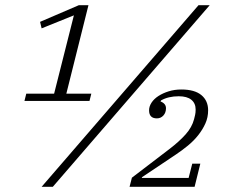

<svg xmlns="http://www.w3.org/2000/svg" viewBox="-20 -718 887 738"><path d="M81 -358H188L264 -659L140 -609L134 -634L283 -698H320L235 -358H331L324 -330H74ZM743 -698H786L183 0H140ZM487 -35 631 -145Q669 -174 693.5 -201.5Q718 -229 726 -260Q728 -268 730 -276.5Q732 -285 732 -297Q732 -321 715.5 -334.5Q699 -348 667 -348Q647 -348 630 -344Q613 -340 599 -332L597 -328Q618 -320 618 -302Q618 -285 608 -274Q598 -263 583 -263Q553 -263 553 -294Q553 -309 562.5 -323.5Q572 -338 589 -349Q606 -360 628.5 -367Q651 -374 677 -374Q728 -374 754 -352.5Q780 -331 780 -294Q780 -267 769.5 -243.5Q759 -220 742 -198.5Q725 -177 702.5 -158.5Q680 -140 656 -124L526 -37L525 -34H705L719 -89H750L728 0H478Z"/></svg>

Font: IBM Plex Serif Light
Style: Italic
Weight: 300
Italic angle: -14°
Designer: Mike Abbink, Paul van der Laan, Pieter van Rosmalen
Foundry: Bold Monday
Version: Version 3.001